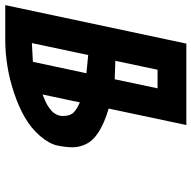

<svg xmlns="http://www.w3.org/2000/svg" viewBox="-19 -725 744 746"><g transform="rotate(-90 353.0 -352.0)"><path d="M558.6 -600.1 485.8 -596.2 441.4 -388.2 512.2 -381.3ZM358.9 -558.6Q358.4 -558.1 349.4 -554.7Q340.3 -551.3 337.2 -549.8Q334 -548.3 325.2 -543.9Q316.4 -539.6 312.3 -536.6Q308.1 -533.7 301 -528.3Q293.9 -522.9 290 -518.1Q275.4 -500 275.4 -482.4Q275.4 -464.8 278.3 -456.5Q281.2 -448.2 284.9 -442.9Q288.6 -437.5 295.7 -432.1Q302.7 -426.8 306.4 -424.6Q310.1 -422.4 318.4 -418.5Q326.7 -414.6 328.1 -413.6ZM489.7 -275.9 418 -278.3 382.8 -111.8H455.1ZM240.2 0 304.2 -301.8Q192.4 -334.5 166 -390.1Q153.8 -415 153.8 -442.1Q153.8 -469.2 160.6 -501.2Q167.5 -533.2 198 -568.6Q228.5 -604 271.5 -628.4Q314.5 -652.8 366.7 -669.9Q467.3 -703.6 573.2 -703.6H706.1L556.6 0Z"/></g></svg>

Font: Tuffy
Style: BoldItalic
Weight: 700
Italic angle: -12°
Designer: Thatcher Ulrich, Karoly Barta, Michael Everson
Version: Version 001.271